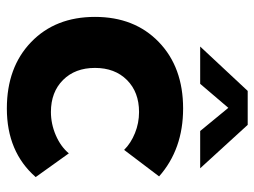

<svg xmlns="http://www.w3.org/2000/svg" viewBox="-112 -628 750 566"><g transform="rotate(90 263.0 -345.0)"><path d="M502 -75.2Q427.7 9.8 299.8 9.8Q178.2 9.8 104 -61.8Q29.8 -133.3 29.8 -250Q29.8 -366.7 104 -438.2Q178.2 -509.8 299.8 -509.8Q419.9 -509.8 500 -439L421.9 -335.9Q401.9 -356 372.3 -367.9Q342.8 -379.9 310.1 -379.9Q251.5 -379.9 215.8 -344.2Q180.2 -308.6 180.2 -250Q180.2 -191.4 215.8 -155.8Q251.5 -120.1 310.1 -120.1Q345.2 -120.1 378.7 -134.5Q412.1 -148.9 432.1 -172.9ZM348.1 -700.2 476.1 -560.1H366.2L297.9 -643.1L227.1 -560.1H117.2L248 -700.2Z"/></g></svg>

Font: Gully
Style: Bold
Weight: 700
Designer: jaikishan Patel
Foundry: MagicType
Version: Version 1.000;Glyphs 3.2 (3242)